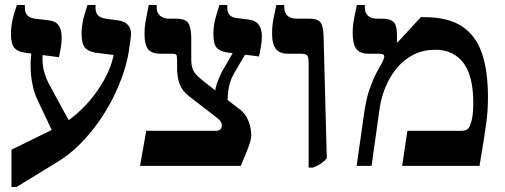

<svg xmlns="http://www.w3.org/2000/svg" viewBox="-20 -667 2030 772"><path d="M26 85V-65L199 -150Q248 -174 287.5 -208.5Q327 -243 357.5 -283Q388 -323 407.5 -362.5Q427 -402 435 -437L437 -446L365 -455Q334 -460 321 -476Q308 -492 308 -531Q308 -555 313 -581Q318 -607 332 -647H364V-635Q364 -615 374.5 -605Q385 -595 404 -592L455 -585Q482 -582 496 -565Q510 -548 506 -517L498 -461Q492 -421 476 -373Q460 -325 435 -274.5Q410 -224 376 -176Q342 -128 300 -86Q258 -44 208 -14L46 85ZM201 -117 129 -269Q117 -295 110 -330.5Q103 -366 103 -404.5Q103 -443 110 -475L153 -472Q150 -446 151 -421Q152 -396 159 -373Q166 -350 176 -331L274 -151ZM217 -437 80 -455Q49 -460 36.5 -476Q24 -492 24 -529Q24 -555 29.5 -582.5Q35 -610 48 -647H80V-635Q80 -616 90 -605.5Q100 -595 120 -592L178 -585Q204 -582 216 -564.5Q228 -547 228 -516Q228 -499 225.5 -482Q223 -465 217 -437Z M543 0 568 -141H850Q854 -141 858.5 -142.5Q863 -144 866 -147Q869 -149 870.5 -153.5Q872 -158 872 -164Q872 -171 868 -177.5Q864 -184 853 -193L739 -281Q712 -302 702 -330Q692 -358 692 -393V-427Q692 -442 689 -446.5Q686 -451 671 -451H624Q591 -451 576 -468.5Q561 -486 561 -534Q561 -556 565 -578.5Q569 -601 578 -647H610V-637Q610 -615 624 -603.5Q638 -592 659 -592H688Q726 -592 737.5 -573.5Q749 -555 749 -510V-429Q749 -406 754.5 -390.5Q760 -375 774 -361.5Q788 -348 813 -329L939 -231Q957 -219 967.5 -202.5Q978 -186 983.5 -168Q989 -150 990 -131Q991 -115 985.5 -96Q980 -77 970.5 -54Q961 -31 948 0ZM895 -258 846 -303Q846 -314 852 -331Q858 -348 866 -365.5Q874 -383 882 -395L932 -482L977 -467L925 -379Q913 -359 906.5 -339.5Q900 -320 897.5 -299.5Q895 -279 895 -258ZM1021 -440 895 -456Q864 -460 851 -475.5Q838 -491 838 -531Q838 -547 840 -562.5Q842 -578 847.5 -598Q853 -618 862 -647H894V-635Q894 -616 904 -606Q914 -596 935 -594L982 -588Q1007 -585 1020 -568Q1033 -551 1033 -521Q1033 -502 1029 -478.5Q1025 -455 1021 -440Z M1221 7V-414Q1221 -436 1215.5 -443.5Q1210 -451 1190 -451H1137Q1105 -451 1089.5 -470Q1074 -489 1074 -533Q1074 -549 1075.5 -564Q1077 -579 1081 -598.5Q1085 -618 1091 -647H1123V-637Q1123 -616 1135.5 -604Q1148 -592 1173 -592H1225Q1256 -592 1268 -577.5Q1280 -563 1281 -523L1294 -30Q1281 -16 1268.5 -8Q1256 0 1238 7Z M1414 0 1445 -218Q1453 -272 1466.5 -310Q1480 -348 1493.5 -373.5Q1507 -399 1515 -413Q1521 -424 1523 -430.5Q1525 -437 1525 -440Q1525 -451 1505 -451H1461Q1428 -451 1413 -470Q1398 -489 1398 -536Q1398 -558 1401.5 -579.5Q1405 -601 1415 -647H1447V-637Q1447 -615 1460 -603.5Q1473 -592 1497 -592H1515Q1549 -592 1562.5 -578.5Q1576 -565 1576 -528V-497L1578 -496L1672 -598H1686Q1780 -598 1836 -562Q1892 -526 1917 -455Q1942 -384 1942 -276Q1942 -251 1940.5 -226Q1939 -201 1935 -171Q1931 -141 1924.5 -100Q1918 -59 1908 0H1597L1618 -141H1831Q1850 -141 1858.5 -146.5Q1867 -152 1872 -169Q1878 -184 1880.5 -205Q1883 -226 1883 -254Q1883 -306 1873.5 -346Q1864 -386 1844.5 -412.5Q1825 -439 1796.5 -453Q1768 -467 1730 -467Q1683 -467 1644.5 -448Q1606 -429 1578 -396Q1550 -363 1532 -321.5Q1514 -280 1507 -235L1474 0Z"/></svg>

Font: Noto Serif Hebrew SemiBold
Style: Regular
Weight: 600
Version: Version 2.003